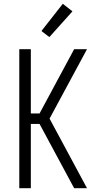

<svg xmlns="http://www.w3.org/2000/svg" viewBox="-20 -995 540 1015"><path d="M82 0V-735H143V-395H189L372 -735H440L242 -368L440 0H372L189 -340H143V0ZM241 -799 199 -831 312 -975 363 -935Z"/></svg>

Font: Iosevka SS18 Light
Style: Regular
Weight: 300
Monospace: yes
Designer: Belleve Invis
Foundry: Belleve Invis
Version: Version 25.1.1; ttfautohint (v1.8.4)